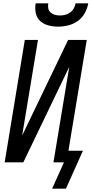

<svg xmlns="http://www.w3.org/2000/svg" viewBox="-20 -975 550 1153"><path d="M329 -815Q299 -815 270.5 -822.5Q242 -830 221.5 -848.5Q201 -867 195 -896Q189 -925 194 -955H270Q267 -939 270 -924.5Q273 -910 284 -900Q295 -890 309.5 -886Q324 -882 340 -882Q356 -882 371.5 -886Q387 -890 401 -900Q415 -910 423 -924.5Q431 -939 434 -955H510Q505 -925 489 -896Q473 -867 446.5 -848.5Q420 -830 389.5 -822.5Q359 -815 329 -815ZM293 158 364 0H301L396 -574L120 0H8L129 -735H208L113 -161L389 -735H501L391 -70H478L376 158Z"/></svg>

Font: Iosevka Custom
Style: Italic
Weight: 400
Italic angle: -9°
Monospace: yes
Designer: Belleve Invis
Foundry: Belleve Invis
Version: Version 30.3.3; ttfautohint (v1.8.3)